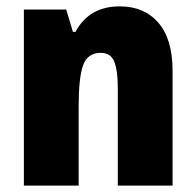

<svg xmlns="http://www.w3.org/2000/svg" viewBox="-20 -583 616 603"><path d="M356 -563Q433 -563 477.5 -511.5Q522 -460 522 -360V0H350V-306Q350 -361 339 -389Q328 -417 296 -417Q255 -417 241 -378Q227 -339 227 -249V0H55V-553H188L209 -483H217Q260 -563 356 -563Z"/></svg>

Font: Noto Sans Bengali Condensed Black
Style: Regular
Weight: 900
Width: 3
Designer: Joana Ranito - Universal Thirst; Jelle Bosma - Monotype Design Team
Foundry: Universal Thirst ehf.
Version: Version 3.000; ttfautohint (v1.8.4.7-5d5b)